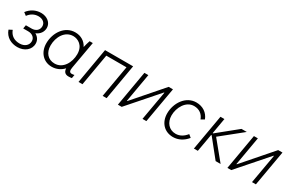

<svg xmlns="http://www.w3.org/2000/svg" viewBox="98 -1483 3662 2446"><g transform="rotate(30 1928.5 -260.0)"><path d="M221 6C323 6 404 -58 404 -149C404 -196 380 -237 334 -262C393 -287 427 -335 427 -394C427 -468 360 -524 270 -524C190 -524 123 -487 76 -425L118 -393C152 -441 202 -470 261 -470C326 -470 367 -434 367 -383C367 -324 321 -290 262 -290H178L169 -238H242C308 -238 346 -199 346 -151C346 -90 295 -48 223 -48C146 -48 89 -83 62 -156L14 -131C48 -35 131 6 221 6Z M972 4C991 4 1005 3 1022 0L1031 -51C1017 -48 1006 -46 992 -46C958 -46 950 -72 960 -124L1030 -520H983C972 -490 961 -447 954 -418C920 -485 856 -527 771 -527C614 -527 518 -375 518 -222C518 -89 604 4 725 4C794 4 854 -25 897 -72C899 -22 926 4 972 4ZM772 -473C840 -473 930 -427 930 -298C930 -175 861 -50 737 -50C640 -50 579 -120 579 -226C579 -349 649 -473 772 -473Z M1120 0H1178L1259 -467H1556L1475 0H1533L1623 -520H1210Z M1699 0H1755L2130 -428H2136L2061 0H2118L2209 -520H2146L1780 -100H1774L1847 -520H1789Z M2511 7C2589 7 2660 -30 2714 -97L2674 -130C2634 -80 2584 -46 2519 -46C2423 -46 2359 -121 2359 -224C2359 -338 2430 -471 2550 -471C2628 -471 2681 -429 2705 -363L2754 -391C2722 -475 2648 -525 2553 -525C2397 -525 2298 -370 2298 -219C2298 -86 2383 7 2511 7Z M2817 0H2875L2921 -260H2928L3137 0H3210L2987 -272L3295 -520H3217L2933 -290H2926L2966 -520H2908Z M3310 0H3366L3741 -428H3747L3672 0H3729L3820 -520H3757L3391 -100H3385L3458 -520H3400Z"/></g></svg>

Font: Fixel Text 20240404 Light
Style: Italic
Weight: 300
Width: 4
Italic angle: -10°
Designer: AlfaBravo + MacPaw
Foundry: Kyrylo Tkachov, Marchela Mozhyna, Serhii Makarenko, Maria Weinstein, Zakhar Kryvoshyya
Version: Version 1.211;Glyphs 3.2 (3225)